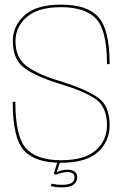

<svg xmlns="http://www.w3.org/2000/svg" viewBox="-20 -700 558 831"><path d="M248.5 111Q262 111 274 108.8Q286 106.5 295 101.2Q304 96 309 87.5Q314 79 314 67Q314 49 301.5 41.8Q289 34.5 272.5 34.5Q258.5 34.5 244 38.2Q229.5 42 222 47V56.5Q234.5 51 247.8 47.8Q261 44.5 272 44.5Q285 44.5 293.8 50.2Q302.5 56 302.5 68Q302.5 84.5 289 92.2Q275.5 100 249 100Q235.5 100 224 98.5Q212.5 97 203.5 95L199 105.5Q208.5 107.5 221 109.2Q233.5 111 248.5 111ZM222 56.5 239.5 1.5H228.5L213 51.5ZM244 4.5Q353 4.5 403.8 -42Q454.5 -88.5 454.5 -158Q454.5 -244 402 -279.2Q349.5 -314.5 246.5 -347Q149.5 -375 98.2 -411.5Q47 -448 47 -522.5Q47 -583.5 95.8 -626.2Q144.5 -669 245 -669Q347 -669 395 -619.8Q443 -570.5 443 -422.5H454.5Q454.5 -572 406 -626Q357.5 -680 245 -680Q138 -680 86.8 -634.2Q35.5 -588.5 35.5 -522.5Q35.5 -441.5 87.2 -404.5Q139 -367.5 240.5 -336.5Q339 -307.5 391 -273.2Q443 -239 443 -158Q443 -92.5 394.5 -49.5Q346 -6.5 244 -6.5Q141 -6.5 93.8 -56.5Q46.5 -106.5 46.5 -259.5H35Q35 -102.5 83.5 -49Q132 4.5 244 4.5Z"/></svg>

Font: Anybody UltraCondensed Thin Thin
Style: Regular
Weight: 250
Version: Version 1.111